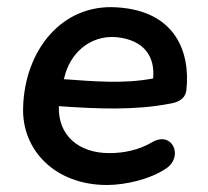

<svg xmlns="http://www.w3.org/2000/svg" viewBox="-20 -518 594 548"><path d="M285 10C338 10 408 -6 454 -37C505 -71 472 -146 414 -112C377 -90 334 -81 292 -81C204 -81 145 -132 148 -215C261 -207 366 -203 464 -222C485 -225 509 -234 512 -261C524 -373 478 -487 314 -497C155 -508 50 -372 46 -211C42 -88 139 10 285 10ZM162 -292 164 -298C179 -363 234 -418 312 -412C392 -404 423 -356 417 -294C331 -278 248 -286 162 -292Z"/></svg>

Font: SN Pro Semibold
Style: Italic
Weight: 600
Italic angle: -9°
Designer: Tobias Whetton
Foundry: Supernotes
Version: Version 1.001;Glyphs 3.2 (3249)